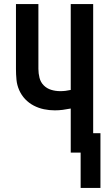

<svg xmlns="http://www.w3.org/2000/svg" viewBox="-20 -755 540 950"><path d="M379 175V0H330V-218Q310 -214 290.5 -211.5Q271 -209 251 -209Q224 -209 197.5 -214.5Q171 -220 147 -232.5Q123 -245 104.5 -264.5Q86 -284 75 -309Q64 -334 61.5 -360.5Q59 -387 59 -414V-735H170V-414Q170 -392 175.5 -370Q181 -348 196.5 -332.5Q212 -317 233.5 -310.5Q255 -304 278 -304Q291 -304 304 -305.5Q317 -307 330 -310V-735H441V-96H477V175Z"/></svg>

Font: Iosevka Curly
Style: Bold
Weight: 700
Monospace: yes
Designer: Belleve Invis
Foundry: Belleve Invis
Version: Version 22.1.2; ttfautohint (v1.8.4)